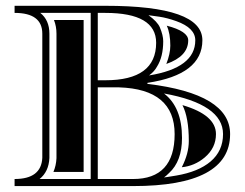

<svg xmlns="http://www.w3.org/2000/svg" viewBox="-20 -629 827 649"><path d="M310.5 -585.4V-357.7H335.9Q507.8 -357.7 507.8 -484.4Q507.8 -585.4 335.9 -585.4ZM478.3 -345.5Q757.8 -311.8 757.8 -175.8Q757.8 0 429.7 0H29.3V-23.9Q119.6 -23.9 123 -95.5V-515.1Q123 -585.4 29.3 -585.4V-609.4H335.9Q664.1 -609.4 664.1 -493Q664.1 -376.7 478.3 -348.9ZM310.5 -23.9H429.7Q570.3 -23.9 570.3 -175.8Q570.3 -327.6 382.8 -333.7H310.5ZM483.9 -374Q640.1 -399.4 640.1 -492.7Q640.1 -534.7 575.7 -557.6Q544.2 -568.8 518.6 -572.5L481.9 -577.6Q512.2 -555.7 520.3 -536.6Q531.7 -509.5 531.7 -489.7Q531.7 -437 510.7 -403.8Q502 -387.5 483.9 -374ZM286.6 -23.9V-585.4H116.2Q147 -560.8 147 -515.1V-95Q144.8 -48.8 113.8 -23.9ZM534.4 -29.3Q540 -29.8 544.4 -30.5L575.9 -35.6Q650.6 -48.3 691.7 -83Q733.9 -118.9 733.9 -175.8Q733.9 -276.9 534.4 -313Q595.2 -266.4 595.2 -162.8Q595.2 -84 551.5 -44.2Q540.5 -33.2 534.4 -29.3ZM543.7 -542.2Q616.2 -523.4 616.2 -492.7Q616.2 -438.7 542.2 -412.8Q555.7 -447.8 555.7 -474.6Q555.7 -516.1 543.7 -542.2ZM262.7 -47.9H160.6Q169.7 -69.3 170.9 -94.2V-515.1Q170.9 -540 162.4 -561.5H262.7ZM596.7 -273.7Q710 -240.5 710 -175.8Q710 -128.9 671.9 -96.7Q637.7 -67.9 594.5 -63.7Q618.2 -109.9 618.2 -152.3Q618.2 -231.7 596.7 -273.7Z"/></svg>

Font: itsadzokeS01
Style: Regular
Weight: 600
Width: 6
Version: Version 0.46